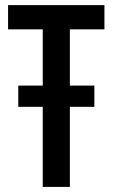

<svg xmlns="http://www.w3.org/2000/svg" viewBox="-20 -734 443 754"><path d="M147.9 0V-314.5H51.8V-397.9H147.9V-618.7H11.7V-713.9H390.1V-618.7H254.4V-397.9H350.6V-314.5H254.4V0Z"/></svg>

Font: Open Sans Condensed SemiBold
Style: Regular
Weight: 600
Width: 3
Designer: Monotype Design Team
Foundry: Monotype Imaging Inc.
Version: Version 3.000; ttfautohint (v1.8.4)